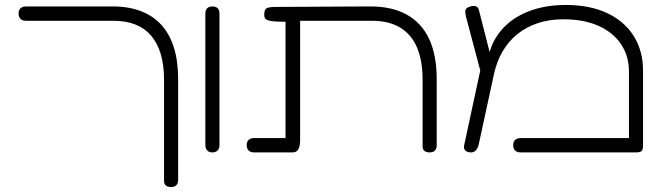

<svg xmlns="http://www.w3.org/2000/svg" viewBox="-20 -606 2675 776"><path d="M672 150Q663 150 656.5 147.5Q650 145 646.5 139.5Q643 134 643 127V-283Q643 -342 630 -386.5Q617 -431 591 -461.5Q565 -492 527 -507Q489 -522 438 -522H85Q75 -522 68.5 -525.5Q62 -529 58.5 -535.5Q55 -542 55 -551Q55 -561 58.5 -567Q62 -573 68.5 -576.5Q75 -580 84 -580H435Q500 -580 549.5 -561Q599 -542 632.5 -505Q666 -468 683 -413Q700 -358 700 -286V120Q700 130 697 136.5Q694 143 687.5 146.5Q681 150 672 150Z M838 10Q829 10 823 6.5Q817 3 813.5 -3.5Q810 -10 810 -19V-552Q810 -561 813.5 -567.5Q817 -574 823.5 -577Q830 -580 839 -580Q848 -580 854.5 -576.5Q861 -573 864 -567Q867 -561 867 -551V-18Q867 -9 863.5 -3Q860 3 854 6.5Q848 10 838 10Z M1007 10Q997 10 990.5 6.5Q984 3 980.5 -3.5Q977 -10 977 -19Q977 -29 980.5 -35Q984 -41 990.5 -44.5Q997 -48 1006 -48H1134V-535L1142 -518Q1109 -518 1089.5 -519.5Q1070 -521 1061.5 -524.5Q1053 -528 1050.5 -533.5Q1048 -539 1048 -547Q1048 -565 1056 -571.5Q1064 -578 1094 -578L1471 -580Q1561 -581 1622 -548Q1683 -515 1714 -449.5Q1745 -384 1745 -286V-20Q1745 -10 1742 -3.5Q1739 3 1732.5 6.5Q1726 10 1717 10Q1708 10 1701.5 7.5Q1695 5 1691.5 -0.5Q1688 -6 1688 -13V-283Q1688 -362 1665 -415Q1642 -468 1596.5 -495Q1551 -522 1483 -522H1193V-39Q1193 -15 1185.5 -2.5Q1178 10 1163 10Z M2579 -320V-19Q2579 -8 2576.5 -1.5Q2574 5 2568 7.5Q2562 10 2551 10H2083Q2074 10 2067.5 6.5Q2061 3 2057.5 -3.5Q2054 -10 2054 -19Q2054 -29 2057.5 -35Q2061 -41 2067.5 -44.5Q2074 -48 2084 -48H2522V-317Q2522 -380 2490 -427.5Q2458 -475 2399 -501.5Q2340 -528 2257 -528Q2200 -528 2153.5 -512.5Q2107 -497 2071 -468Q2035 -439 2011.5 -398.5Q1988 -358 1977 -309L1915 -23Q1913 -13 1908.5 -5.5Q1904 2 1898 6Q1892 10 1884 10Q1868 10 1860.5 2Q1853 -6 1856 -19L1935 -386L1956 -384Q1964 -420 1982.5 -451Q2001 -482 2028.5 -507Q2056 -532 2092 -549.5Q2128 -567 2171.5 -576.5Q2215 -586 2266 -586Q2364 -586 2434 -553Q2504 -520 2541.5 -460Q2579 -400 2579 -320ZM1924 -310 1863 -540Q1861 -550 1860.5 -558Q1860 -566 1865 -571.5Q1870 -577 1881 -580Q1897 -584 1904.5 -580Q1912 -576 1914.5 -568.5Q1917 -561 1918 -556L1966 -368Z"/></svg>

Font: Fredoka Expanded Light
Style: Regular
Weight: 300
Width: 7
Designer: Ben Nathan
Foundry: Milena B. Brandão, Ben Nathan
Version: Version 2.001